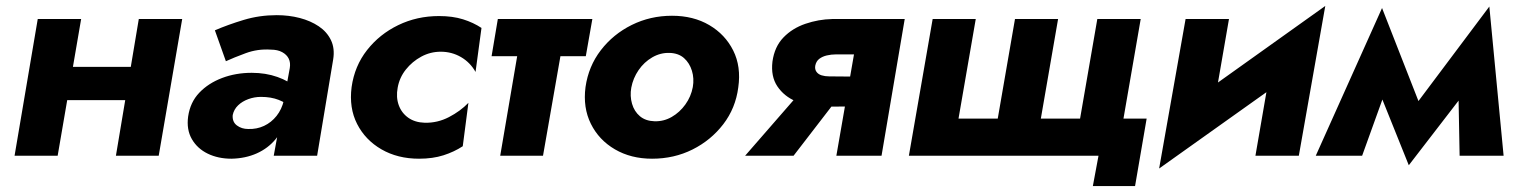

<svg xmlns="http://www.w3.org/2000/svg" viewBox="-20 -524 5111 646"><path d="M106 -187H471L490 -299H126ZM447 -460 370 0H514L593 -460ZM107 -460 29 0H174L253 -460Z M763 -137Q767 -156 781 -169.5Q795 -183 815.5 -190.5Q836 -198 858 -198Q892 -198 917.5 -188Q943 -178 966 -159L976 -229Q953 -251 913.5 -265Q874 -279 827 -279Q773 -279 727 -261.5Q681 -244 650.5 -212Q620 -180 613 -132Q607 -88 625.5 -56Q644 -24 679 -7Q714 10 759 10Q806 9 844 -8Q882 -25 907.5 -56Q933 -87 943 -129L935 -186Q928 -156 910.5 -134Q893 -112 868.5 -100.5Q844 -89 815 -90Q793 -90 777 -102Q761 -114 763 -137ZM740 -318Q766 -330 806.5 -345Q847 -360 891 -357Q914 -357 929.5 -348.5Q945 -340 951.5 -326.5Q958 -313 955 -295L901 0H1047L1101 -324Q1107 -361 1093.5 -389Q1080 -417 1052.5 -435.5Q1025 -454 988.5 -463.5Q952 -473 911 -473Q853 -473 800 -457Q747 -441 703 -422Z M1318 -229Q1324 -263 1345.5 -290Q1367 -317 1397.5 -333.5Q1428 -350 1463 -350Q1500 -350 1531 -332Q1562 -314 1580 -282L1600 -430Q1573 -448 1538 -459Q1503 -470 1457 -470Q1383 -470 1320 -439.5Q1257 -409 1215 -355.5Q1173 -302 1163 -231Q1154 -161 1181.5 -107Q1209 -53 1263.5 -21.5Q1318 10 1390 10Q1436 10 1472 -1.5Q1508 -13 1537 -32L1556 -178Q1529 -150 1490.5 -130Q1452 -110 1409 -111Q1376 -112 1353.5 -128Q1331 -144 1321.5 -170.5Q1312 -197 1318 -229Z M1655 -460 1634 -335H1951L1973 -460ZM1738 -440 1663 0H1807L1884 -440Z M1950 -231Q1941 -162 1968 -107.5Q1995 -53 2049 -21.5Q2103 10 2174 10Q2248 10 2310 -21Q2372 -52 2413.5 -106Q2455 -160 2464 -230Q2474 -300 2447 -354Q2420 -408 2366.5 -439.5Q2313 -471 2241 -471Q2168 -471 2105.5 -440Q2043 -409 2001.5 -355Q1960 -301 1950 -231ZM2104 -229Q2110 -261 2128.5 -288Q2147 -315 2174.5 -331Q2202 -347 2233 -346Q2263 -345 2281.5 -328.5Q2300 -312 2308 -286Q2316 -260 2311 -231Q2305 -199 2286 -172.5Q2267 -146 2240 -130.5Q2213 -115 2182 -116Q2152 -117 2133 -133Q2114 -149 2106.5 -175Q2099 -201 2104 -229Z M2650 0 2811 -209H2669L2487 0ZM2946 0 3024 -460H2874L2794 0ZM2892 -266 2770 -267Q2756 -267 2744.5 -270.5Q2733 -274 2727 -282.5Q2721 -291 2723 -303Q2726 -318 2736.5 -326Q2747 -334 2762 -337.5Q2777 -341 2793 -341H2906L2928 -460H2780Q2734 -459 2690 -444Q2646 -429 2616 -398Q2586 -367 2579 -317Q2573 -267 2595.5 -233.5Q2618 -200 2658 -183Q2698 -166 2743 -165L2876 -166Z M3482 -125 3540 -460H3395L3337 -125H3205L3263 -460H3118L3038 0H3676L3657 102H3799L3838 -125H3760L3818 -460H3672L3614 -125Z M4400 -327 4439 -504 3919 -133 3880 43ZM4115 -460H3969L3880 43L4053 -102ZM4439 -504 4266 -359 4204 0H4350Z M4891 0H5039L4991 -502L4885 -323ZM4718 -138 4720 32 4965 -286 4991 -502ZM4720 32 4776 -124 4630 -497 4587 -299ZM4407 0H4563L4674 -308L4630 -497Z"/></svg>

Font: Jost
Style: Bold Italic
Weight: 700
Italic angle: -5°
Version: Version 3.710